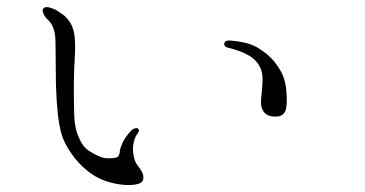

<svg xmlns="http://www.w3.org/2000/svg" viewBox="-20 -615 1040 547"><path d="M634 -478Q644 -476 660.5 -470Q677 -464 694 -454Q711 -442 720 -425.5Q729 -409 728 -384Q727 -360 724.5 -339Q722 -318 726 -307Q734 -283 763 -283Q793 -281 796 -312Q798 -328 796 -354Q794 -380 786 -400Q777 -420 761 -440Q745 -460 716 -478Q698 -489 676.5 -493.5Q655 -498 642 -499Q620 -502 619 -491Q617 -481 634 -478ZM117 -558Q125 -551 131 -537.5Q137 -524 138 -501Q138 -486 138.5 -460.5Q139 -435 139 -408Q139 -381 140 -359Q141 -327 144.5 -293Q148 -259 155 -234Q162 -209 182 -179.5Q202 -150 227 -130Q251 -110 279 -100Q307 -90 338 -88Q357 -87 371.5 -90.5Q386 -94 388 -104Q390 -116 384 -126Q378 -136 372 -144Q365 -152 361.5 -168Q358 -184 359 -197Q360 -210 364 -220Q368 -230 372 -235Q380 -245 372 -249Q371 -251 365 -249.5Q359 -248 354 -243Q347 -236 339 -225Q331 -214 327 -203Q321 -190 321 -179Q320 -176 318 -171.5Q316 -167 310 -166Q304 -164 289.5 -164Q275 -164 264 -169Q252 -174 238.5 -182Q225 -190 217 -201Q209 -211 200 -235Q191 -259 191 -305Q190 -350 190.5 -384Q191 -418 193 -450Q195 -481 193 -506.5Q191 -532 181 -549Q170 -566 158.5 -574Q147 -582 139 -587Q131 -591 119 -594Q107 -597 102 -589Q100 -583 105 -573.5Q110 -564 117 -558Z"/></svg>

Font: Hannari
Style: Regular
Weight: 400
Version: Version 1.12